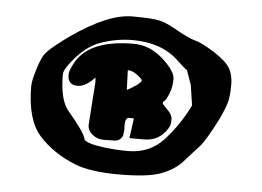

<svg xmlns="http://www.w3.org/2000/svg" viewBox="-43 -760 849 622"><g transform="rotate(5 382.0 -449.0)"><path d="M56.6 -453.1Q56.6 -468.8 66.9 -503.2Q77.1 -537.6 86.4 -553.5Q95.7 -569.3 124.3 -591.8Q152.8 -614.3 168.5 -625Q285.2 -706.1 362.8 -706.1Q430.7 -706.1 452.9 -700.4Q475.1 -694.8 503.4 -678.7Q550.8 -651.9 570.1 -647Q589.4 -642.1 617.2 -626Q664.1 -599.1 682.9 -575.9Q701.7 -552.7 701.7 -512.7Q701.7 -472.7 694.8 -451.7Q683.6 -416.5 656.7 -367.7Q629.9 -318.8 616.7 -305.2Q595.2 -282.2 570.3 -253.9Q545.4 -225.6 502.4 -209Q459.5 -192.4 365 -192.4Q270.5 -192.4 219.7 -212.9Q147.5 -242.2 102.1 -292.7Q56.6 -343.3 56.6 -453.1ZM554.7 -548.3Q543.9 -555.2 520 -578.1Q464.8 -629.9 371.1 -629.9Q320.3 -629.9 268.3 -612.1Q216.3 -594.2 170.9 -532.7Q155.3 -511.7 155.3 -500Q155.3 -416 184.1 -382.8Q239.3 -317.4 243.2 -297.9Q246.6 -279.3 350.1 -271.5Q363.3 -270.5 387.2 -270.5Q456.5 -270.5 501 -317.9Q547.9 -368.2 581.1 -435.5L571.3 -501ZM261.7 -498.5Q232.4 -467.8 209 -466.8H208.5H205.6Q173.8 -466.8 173.8 -500Q173.8 -514.2 189.5 -542Q233.4 -618.2 376 -618.2Q427.7 -618.2 470.7 -579.8Q513.7 -541.5 513.7 -515.4Q513.7 -489.3 504.9 -467.8Q496.1 -446.3 490.7 -442.4Q485.4 -438.5 485.8 -434.8Q486.3 -431.2 502.4 -415.5Q518.6 -399.9 518.6 -386Q518.6 -372.1 516.8 -366.5Q515.1 -360.8 511.7 -355.5Q485.8 -312.5 436 -312.5H388.2L397 -377.4L380.4 -377.9Q369.6 -376 368.7 -356.4L369.6 -338.4L366.7 -317.4Q358.4 -301.3 341.6 -300.5Q324.7 -299.8 304.9 -299.8Q285.2 -299.8 269 -312.5Q252.9 -325.2 252.9 -343.8L262.2 -478Q263.2 -477.5 261.7 -498.5ZM366.2 -467.3Q408.2 -489.7 412.1 -502Q411.1 -506.8 395.3 -519Q379.4 -531.2 366.2 -531.2H363.8Z"/></g></svg>

Font: Drukaatie burti
Style: Heavy
Weight: 800
Version: Version 0.14